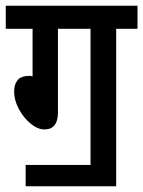

<svg xmlns="http://www.w3.org/2000/svg" viewBox="-20 -642 497 666"><path d="M69 -70H294V-542H181V-252Q181 -193 134 -193Q111 -193 86.5 -213Q62 -233 45.5 -263.5Q29 -294 29 -325Q29 -349 41 -364Q53 -379 85 -379L93 -377V-542H0V-622H457V-542H383V4H69Z"/></svg>

Font: Noto Sans ExtraCondensed Medium
Style: Regular
Weight: 500
Width: 2
Designer: Monotype Design Team
Foundry: Monotype Imaging Inc.
Version: Version 2.013; ttfautohint (v1.8.4.7-5d5b)